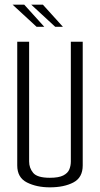

<svg xmlns="http://www.w3.org/2000/svg" viewBox="-20 -799 429 824"><path d="M194 5Q137 5 95.5 -16Q54 -37 54 -89V-620H105V-106Q105 -78 122.5 -57Q140 -36 194 -36Q232 -36 251.5 -46Q271 -56 277.5 -72Q284 -88 284 -106V-620H335V-89Q335 -37 295 -16Q255 5 194 5ZM137 -684 34 -779H84L170 -684ZM217 -684 114 -779H164L250 -684Z"/></svg>

Font: Smooch Sans
Style: Regular
Weight: 400
Designer: Robert E. Leuschke
Foundry: Robert E. Leuschke
Version: Version 1.010; ttfautohint (v1.8.3)